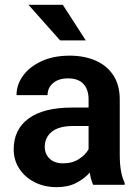

<svg xmlns="http://www.w3.org/2000/svg" viewBox="-20 -770 577 800"><path d="M368.2 0Q358.9 -19 354 -50.8Q332 -25.9 298.1 -8.1Q264.2 9.8 216.3 9.8Q165 9.8 124.5 -10.7Q84 -31.2 60.5 -66.9Q37.1 -102.5 37.1 -147.9Q37.1 -231 99.4 -276.4Q161.6 -321.8 280.3 -321.8H349.1V-356Q349.1 -396 328.1 -419.7Q307.1 -443.4 263.2 -443.4Q224.1 -443.4 201.2 -423.8Q178.2 -404.3 178.2 -373.5H48.8Q48.8 -417.5 76.2 -454.8Q103.5 -492.2 153.3 -515.1Q203.1 -538.1 270.5 -538.1Q330.6 -538.1 377.7 -517.8Q424.8 -497.6 451.9 -456.8Q479 -416 479 -355V-124.5Q479 -48.8 499.5 -8.3V0ZM242.7 -89.4Q281.7 -89.4 309.6 -107.7Q337.4 -126 349.1 -148.4V-245.1H286.6Q225.6 -245.1 196 -221.2Q166.5 -197.3 166.5 -158.2Q166.5 -128.4 186.8 -108.9Q207 -89.4 242.7 -89.4ZM241.7 -750 337.4 -601.6H230.5L98.6 -750Z"/></svg>

Font: Vazirmatn RD UI FD SemiBold
Style: Regular
Weight: 600
Designer: Saber Rastikerdar
Foundry: Saber Rastikerdar
Version: Version 33.003